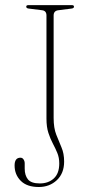

<svg xmlns="http://www.w3.org/2000/svg" viewBox="-20 -720 344 750"><path d="M230.5 -89Q230.5 -43 202 -16.2Q173.5 10.5 131.5 10.5Q85 10.5 61 -13.8Q37 -38 37 -73.5Q37 -104 60 -104Q67.5 -104 72 -97.2Q76.5 -90.5 76.5 -82V-61.5Q76.5 -35 89.2 -19.2Q102 -3.5 135.5 -3.5Q169 -3.5 190.2 -23Q211.5 -42.5 211.5 -81.5Q211.5 -104 204 -122.2Q196.5 -140.5 186.5 -159.2Q176.5 -178 169 -201Q161.5 -224 161.5 -256.5V-659.5Q161.5 -678 144.5 -680L92.5 -686.5Q82.5 -687.5 82.5 -694Q82.5 -700 91 -700H260.5Q269 -700 269 -694Q269 -687.5 259 -686.5L208 -680Q189.5 -678 189.5 -659.5V-259Q189.5 -220 199.8 -194Q210 -168 220.2 -144.2Q230.5 -120.5 230.5 -89Z"/></svg>

Font: Fraunces 144pt Soft Thin
Style: Regular
Weight: 100
Version: Version 1.000;[0bf87f6ff]